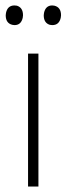

<svg xmlns="http://www.w3.org/2000/svg" viewBox="-20 -685 245 705"><path d="M64.5 -628.9Q64.5 -657.2 42 -664.1Q37.1 -665 33.2 -665Q7.8 -665 2 -637.7Q1 -632.8 1 -628.9Q1 -599.6 25.4 -593.8Q29.3 -592.8 33.2 -592.8Q57.6 -592.8 63.5 -620.1Q64.5 -625 64.5 -628.9ZM204.1 -628.9Q204.1 -658.2 179.7 -664.1Q175.8 -665 171.9 -665Q147.5 -665 141.6 -637.7Q140.6 -632.8 140.6 -628.9Q140.6 -600.6 163.1 -593.8Q168 -592.8 171.9 -592.8Q197.3 -592.8 203.1 -620.1Q204.1 -625 204.1 -628.9ZM121.1 0V-488.3H83V0Z"/></svg>

Font: Yaldevi Colombo ExtraLight
Style: Regular
Weight: 275
Designer: Sol Matas, Denzil Rajitha, Kosala Senevirathne and Pathum Egodawatta
Foundry: Mooniak
Version: Version 1.020 ; ttfautohint (v1.6)